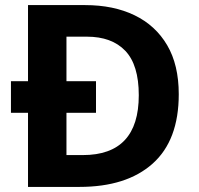

<svg xmlns="http://www.w3.org/2000/svg" viewBox="-20 -734 780 754"><path d="M314 -714Q426 -714 508.5 -674Q591 -634 636.5 -556.5Q682 -479 682 -364Q682 -183 579.5 -91.5Q477 0 292 0H90V-291H23V-415H90V-714ZM321 -590H241V-415H357V-291H241V-125H305Q525 -125 525 -360Q525 -479 472 -534.5Q419 -590 321 -590Z"/></svg>

Font: Noto IKEA Arabic
Style: Bold
Weight: 700
Designer: Monotype Design Team
Foundry: Monotype Imaging Inc.
Version: Version 1.200